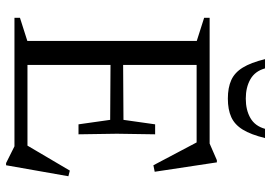

<svg xmlns="http://www.w3.org/2000/svg" viewBox="-156 -750 936 664"><g transform="rotate(90 312.0 -418.0)"><path d="M444.5 -486.5 442.5 -354 444.5 -221.5H410L394.5 -331L152 -332.5V-375.5L394.5 -377L410 -486.5ZM574 -485 551.5 -480.5 467 -640.5 500 -630H152V-675H476.5L534 -700H541.5ZM476 -32 570 -191.5 589.5 -186.5 551.5 29H544L486 0H152V-45H505ZM41.5 0V-19L121.5 -44.5V-630.5L41.5 -656V-675H204.5V0ZM321 -800Q360.5 -800 388.2 -816Q416 -832 425.5 -866.5H457.5Q445.5 -817.5 428.2 -789.5Q411 -761.5 385 -749.8Q359 -738 321 -738Q283 -738 257 -749.8Q231 -761.5 213.8 -789.5Q196.5 -817.5 184.5 -866.5H216.5Q226 -832 254 -816Q282 -800 321 -800Z"/></g></svg>

Font: Newsreader 24pt
Style: Regular
Weight: 400
Designer: Hugues Gentile
Foundry: Production Type
Version: Version 1.003